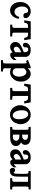

<svg xmlns="http://www.w3.org/2000/svg" viewBox="1704 -2186 680 4129"><g transform="rotate(90 2044.5 -122.0)"><path d="M385 -181Q367 -89 316 -44Q267 2 204 2Q131 2 76 -58Q24 -119 24 -220Q24 -268 38.5 -308.5Q53 -349 83 -380Q143 -442 225 -442Q286 -442 328 -408Q348 -392 359.5 -373Q371 -354 371 -334Q371 -311 357.5 -297.5Q344 -284 318 -284Q287 -284 270 -304Q265 -309 261 -320Q257 -331 256 -346Q254 -367 243 -377Q238 -381 229.5 -383.5Q221 -386 211 -386Q174 -386 153 -359V-360Q121 -320 121 -257Q121 -189 153 -140Q184 -93 236 -93Q271 -93 301 -118Q312 -128 324.5 -148Q337 -168 349 -199Z M439 -442H822L845 -302H796Q790 -338 778 -357Q766 -376 751 -381Q742 -385 705 -385H683V-111Q683 -89 684 -75.5Q685 -62 687 -57Q690 -50 697 -49Q706 -45 764 -44V0H511V-44Q561 -45 571 -55Q580 -64 580 -111V-385H557Q523 -385 510 -380.5Q497 -376 487 -363Q478 -349 466 -302H418Z M1164 0Q1141 0 1126 -11Q1111 -22 1106 -51Q1063 -18 1047 -11Q1020 0 991 0Q943 0 913.5 -31.5Q884 -63 884 -115Q884 -132 888 -146.5Q892 -161 899 -173Q918 -206 965 -232Q1006 -257 1104 -293V-298Q1104 -350 1089 -369.5Q1074 -389 1044 -389Q1025 -389 1018 -383Q998 -365 998 -353L999 -329Q999 -302 984.5 -287.5Q970 -273 950 -273Q927 -273 913.5 -288Q900 -303 900 -329Q900 -371 942 -408Q963 -425 992.5 -433.5Q1022 -442 1057 -442Q1112 -442 1150 -422Q1165 -414 1176.5 -402Q1188 -390 1194 -373L1203 -352V-158Q1203 -130 1203.5 -113.5Q1204 -97 1204 -91V-92Q1205 -85 1208 -82H1214Q1216 -84 1230 -97Q1244 -110 1271 -137V-74Q1216 0 1164 0ZM1104 -237Q1079 -227 1062.5 -219.5Q1046 -212 1040 -207Q984 -175 984 -135Q984 -110 998.5 -93.5Q1013 -77 1031 -77Q1044 -77 1063 -86Q1082 -95 1104 -112Z M1271 -383 1416 -440H1448V-376Q1476 -411 1505.5 -426.5Q1535 -442 1567 -442Q1601 -442 1629.5 -428.5Q1658 -415 1681 -389Q1736 -323 1736 -236Q1736 -124 1669 -59Q1643 -30 1608 -14Q1573 2 1533 2Q1516 2 1500 -1Q1484 -4 1470 -9L1448 -20V88Q1448 131 1452 136Q1455 144 1464 148Q1473 154 1518 154V198H1274V154H1299Q1321 154 1335 146Q1339 144 1341 137Q1343 132 1344 119.5Q1345 107 1345 85V-294Q1345 -331 1342 -339Q1340 -348 1330 -354Q1330 -354 1330 -354Q1330 -353 1323 -353Q1318 -353 1310 -350Q1302 -347 1288 -342ZM1448 -160Q1448 -141 1449 -128.5Q1450 -116 1452 -109Q1457 -88 1478.5 -71Q1500 -54 1531 -54Q1570 -54 1593 -83Q1628 -124 1628 -194Q1628 -272 1589 -320L1590 -319Q1564 -349 1531 -349Q1523 -349 1512.5 -347Q1502 -345 1494 -340Q1488 -336 1476.5 -326.5Q1465 -317 1448 -298Z M1800 -442H2183L2206 -302H2157Q2151 -338 2139 -357Q2127 -376 2112 -381Q2103 -385 2066 -385H2044V-111Q2044 -89 2045 -75.5Q2046 -62 2048 -57Q2051 -50 2058 -49Q2067 -45 2125 -44V0H1872V-44Q1922 -45 1932 -55Q1941 -64 1941 -111V-385H1918Q1884 -385 1871 -380.5Q1858 -376 1848 -363Q1839 -349 1827 -302H1779Z M2447 -442Q2495 -442 2534 -423Q2573 -404 2602 -369Q2625 -338 2638 -302.5Q2651 -267 2651 -228Q2651 -170 2625 -115Q2600 -57 2550 -27Q2503 3 2444 3Q2348 3 2291 -74Q2243 -138 2243 -216Q2243 -245 2250.5 -273Q2258 -301 2272 -330Q2286 -359 2305.5 -379.5Q2325 -400 2347 -414Q2394 -442 2447 -442ZM2434 -387Q2419 -387 2404.5 -380Q2390 -373 2378 -357Q2366 -341 2359 -315Q2352 -289 2352 -252Q2352 -172 2383 -110Q2415 -56 2462 -56Q2479 -56 2494 -63.5Q2509 -71 2520 -87.5Q2531 -104 2537.5 -130.5Q2544 -157 2544 -195Q2544 -296 2501 -351Q2475 -387 2434 -387Z M3096 -324Q3096 -263 3040 -233Q3121 -202 3121 -127Q3121 -64 3070 -32Q3019 0 2928 0H2710V-44Q2757 -44 2763 -53Q2772 -66 2772 -111V-331Q2772 -372 2768 -382Q2762 -390 2758 -393Q2753 -397 2710 -397V-442H2914Q2922 -442 2930 -442Q3005 -442 3048.5 -415.5Q3092 -389 3096 -324ZM2875 -257H2885Q2939 -257 2963.5 -276Q2988 -295 2988 -324Q2988 -356 2963 -370.5Q2938 -385 2884 -385H2875ZM2875 -61Q2883 -59 2893.5 -58Q2904 -57 2915 -57Q2962 -57 2984.5 -77Q3007 -97 3007 -128Q3007 -162 2977.5 -180.5Q2948 -199 2893 -199Q2885 -199 2884.5 -199.5Q2884 -200 2883 -200Q2880 -200 2875 -199Z M3472 0Q3449 0 3434 -11Q3419 -22 3414 -51Q3371 -18 3355 -11Q3328 0 3299 0Q3251 0 3221.5 -31.5Q3192 -63 3192 -115Q3192 -132 3196 -146.5Q3200 -161 3207 -173Q3226 -206 3273 -232Q3314 -257 3412 -293V-298Q3412 -350 3397 -369.5Q3382 -389 3352 -389Q3333 -389 3326 -383Q3306 -365 3306 -353L3307 -329Q3307 -302 3292.5 -287.5Q3278 -273 3258 -273Q3235 -273 3221.5 -288Q3208 -303 3208 -329Q3208 -371 3250 -408Q3271 -425 3300.5 -433.5Q3330 -442 3365 -442Q3420 -442 3458 -422Q3473 -414 3484.5 -402Q3496 -390 3502 -373L3511 -352V-158Q3511 -130 3511.5 -113.5Q3512 -97 3512 -91V-92Q3513 -85 3516 -82H3522Q3524 -84 3538 -97Q3552 -110 3579 -137V-74Q3524 0 3472 0ZM3412 -237Q3387 -227 3370.5 -219.5Q3354 -212 3348 -207Q3292 -175 3292 -135Q3292 -110 3306.5 -93.5Q3321 -77 3339 -77Q3352 -77 3371 -86Q3390 -95 3412 -112Z M3656 -442H4055V-397Q4038 -397 4027.5 -396Q4017 -395 4010.5 -393.5Q4004 -392 4001 -389Q3998 -386 3995 -383Q3992 -375 3992 -331V-111Q3992 -66 3995 -59L3994 -60Q3996 -58 3999 -54.5Q4002 -51 4006 -48Q4011 -45 4022.5 -44.5Q4034 -44 4055 -44V0H3813V-44Q3832 -44 3844.5 -44.5Q3857 -45 3865 -46.5Q3873 -48 3877 -50.5Q3881 -53 3883 -58Q3890 -69 3890 -111V-385H3780V-224Q3780 -173 3777.5 -137.5Q3775 -102 3770 -82Q3761 -38 3729 -15Q3700 7 3662 7Q3591 7 3591 -55Q3591 -78 3604 -92Q3617 -106 3638 -106Q3649 -106 3658.5 -101.5Q3668 -97 3677 -89Q3691 -75 3694 -75Q3708 -75 3713.5 -106Q3719 -137 3719 -215V-307Q3719 -373 3711 -384Q3705 -395 3656 -398Z"/></g></svg>

Font: New Athena Unicode
Style: Bold
Weight: 700
Designer: J. Rusten 1997; rev. by R. Hancock 2001, 2002, rev. by D. Mastronarde 2002-2021
Foundry: Society for Classical Studies (formerly American Philological Association)
Version: Version 5.008